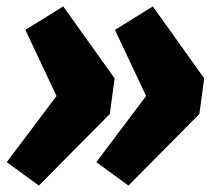

<svg xmlns="http://www.w3.org/2000/svg" viewBox="-20 -583 673 598"><path d="M337 -339 322 -228 101 -5 1 -78 156 -284 59 -490 177 -563ZM616 -339 601 -228 380 -5 280 -78 435 -284 338 -490 456 -563Z"/></svg>

Font: Trujillo ExtraBold
Style: Italic
Weight: 800
Italic angle: -8°
Designer: Fira Sans original fonts by bBox Type GmbH, Carrois Corporate GbR, & Edenspiekermann AG / Changes by Cristiano Sobral
Foundry: Fira Sans original fonts by bBox Type GmbH, Carrois Corporate GbR, & Edenspiekermann AG / Changes by Cristiano Sobral
Version: Version 4.301;July 28, 2020;FontCreator 13.0.0.2655 64-bit